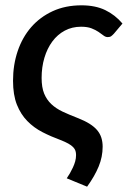

<svg xmlns="http://www.w3.org/2000/svg" viewBox="-20 -538 480 722"><path d="M408.5 -411.5Q403 -405.5 398.2 -402Q393.5 -398.5 385 -398.5Q377 -398.5 369.2 -404.5Q361.5 -410.5 350.5 -418Q339.5 -425.5 324 -431.5Q308.5 -437.5 285 -437.5Q251 -437.5 223.5 -422.8Q196 -408 176.8 -382Q157.5 -356 147 -320.8Q136.5 -285.5 136.5 -245Q136.5 -209.5 146 -186.2Q155.5 -163 173 -146.5Q190.5 -130 215.5 -118.2Q240.5 -106.5 271.5 -94.5Q298.5 -84 316.8 -72.5Q335 -61 345.8 -48Q356.5 -35 361.2 -19.8Q366 -4.5 366 13.5Q366 52 351 88.2Q336 124.5 307.5 164L231 132.5Q237 124 243 113.5Q249 103 254.2 91.8Q259.5 80.5 262.8 68.8Q266 57 266 45Q266 36.5 263.8 29.2Q261.5 22 255 15.2Q248.5 8.5 237 2Q225.5 -4.5 207.5 -11.5Q172 -24.5 139.8 -41Q107.5 -57.5 82.8 -82.8Q58 -108 43.5 -144.5Q29 -181 29 -234.5Q29 -294 46.5 -345.8Q64 -397.5 97.2 -435.8Q130.5 -474 178.2 -496Q226 -518 286.5 -518Q338.5 -518 375.8 -500Q413 -482 440.5 -449.5Z"/></svg>

Font: Lato Semibold
Style: Italic
Weight: 600
Italic angle: -7°
Designer: Lukasz Dziedzic
Foundry: tyPoland Lukasz Dziedzic
Version: Version 2.006; 2014-01-15